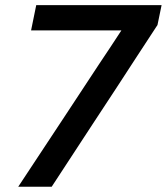

<svg xmlns="http://www.w3.org/2000/svg" viewBox="-20 -706 631 726"><path d="M49 0Q93 -66.5 136.5 -132.5Q180 -198.5 223 -263.5L356 -465.5Q377 -497.5 398 -528.5Q418.5 -559.5 439 -591H97.5L117 -686.5H591L575.5 -611.5Q536.5 -552 498.5 -493.8Q460.5 -435.5 420.5 -374L331.5 -238.5Q293 -180 254 -120Q215 -60 175.5 0Z"/></svg>

Font: Heraclito Medium
Style: Italic
Weight: 500
Italic angle: -12°
Designer: Kostas Bartsokas (font) & Cristiano Sobral (main changes)
Foundry: Kostas Bartsokas (font) & Cristiano Sobral (main changes)
Version: Version 1.00;July 8, 2020;FontCreator 13.0.0.2655 64-bit